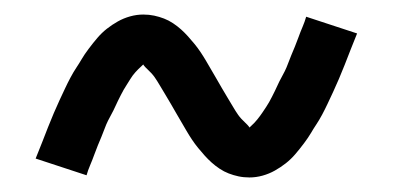

<svg xmlns="http://www.w3.org/2000/svg" viewBox="-20 -428 540 264"><path d="M323 -184Q315 -184 308 -185.5Q301 -187 294.5 -189.5Q288 -192 282 -196Q276 -200 271 -204.5Q266 -209 261.5 -214Q257 -219 252.5 -224.5Q248 -230 244 -236Q240 -242 236.5 -248Q233 -254 229.5 -260Q226 -266 222.5 -272Q219 -278 215 -285Q211 -292 207 -298.5Q203 -305 199.5 -311Q196 -317 192.5 -322Q189 -327 182.5 -333Q176 -339 176 -342H179Q179 -341 174.5 -337Q170 -333 166 -328.5Q162 -324 159 -319Q156 -314 154 -311Q152 -308 150 -304.5Q148 -301 146 -297Q144 -293 142 -289Q140 -285 138 -280.5Q136 -276 133.5 -271.5Q131 -267 128.5 -262Q126 -257 124 -251.5Q122 -246 119.5 -240Q117 -234 114.5 -228Q112 -222 109.5 -215Q107 -208 104 -201Q101 -194 99 -187L29 -210Q34 -222 38 -232.5Q42 -243 46 -253Q50 -263 54 -272.5Q58 -282 62 -290.5Q66 -299 69.5 -306.5Q73 -314 77 -321.5Q81 -329 85 -335Q89 -341 92.5 -347Q96 -353 102 -361Q108 -369 114 -376Q120 -383 127 -388.5Q134 -394 142 -398.5Q150 -403 159 -405.5Q168 -408 177 -408Q185 -408 192 -406.5Q199 -405 205.5 -402.5Q212 -400 218 -396Q224 -392 229 -387.5Q234 -383 238.5 -378Q243 -373 247.5 -367.5Q252 -362 256 -356Q260 -350 263.5 -344Q267 -338 270.5 -332Q274 -326 277.5 -320Q281 -314 285 -307Q289 -300 293 -293.5Q297 -287 300.5 -281Q304 -275 307.5 -270Q311 -265 317.5 -259Q324 -253 324 -250H321Q321 -251 325.5 -255Q330 -259 334 -264Q338 -269 341 -273.5Q344 -278 346 -281Q348 -284 350 -287.5Q352 -291 354 -295Q356 -299 358 -303Q360 -307 362 -311.5Q364 -316 366.5 -320.5Q369 -325 371.5 -330Q374 -335 376 -340.5Q378 -346 380.5 -352Q383 -358 385.5 -364Q388 -370 390.5 -377Q393 -384 396 -391Q399 -398 401 -405L471 -382Q466 -370 462 -359.5Q458 -349 454 -339Q450 -329 446 -319.5Q442 -310 438 -301.5Q434 -293 430.5 -285.5Q427 -278 423 -270.5Q419 -263 415 -257Q411 -251 407.5 -245Q404 -239 398 -231Q392 -223 386 -216Q380 -209 373 -203.5Q366 -198 358 -193.5Q350 -189 341 -186.5Q332 -184 323 -184Z"/></svg>

Font: HulyMono
Style: Regular
Weight: 400
Monospace: yes
Designer: Belleve Invis
Foundry: Belleve Invis
Version: Version 33.2.5; ttfautohint (v1.8.4)